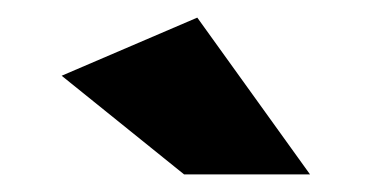

<svg xmlns="http://www.w3.org/2000/svg" viewBox="-20 -967 422 218"><path d="M332 -769H189L50 -881L204 -947Z"/></svg>

Font: Balans
Style: Regular
Weight: 400
Designer: Thomas Breure
Foundry: Thomas Breure
Version: Version 2.001